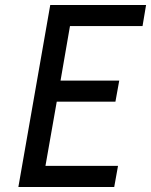

<svg xmlns="http://www.w3.org/2000/svg" viewBox="-20 -745 602 765"><path d="M547.9 -641.1H258.8L221.2 -423.8H455.1L439.9 -339.8H206.1L161.1 -84H450.2L435.1 0H53.2L180.2 -725.1H562Z"/></svg>

Font: Stilu
Style: Italic
Weight: 400
Italic angle: -10°
Designer: Genilson Lima Santos
Foundry: Genilson Lima Santos
Version: Version 1.200;PS 001.200;hotconv 1.0.88;makeotf.lib2.5.64775